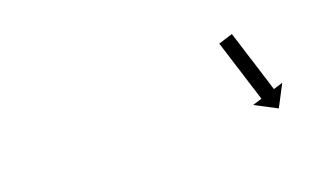

<svg xmlns="http://www.w3.org/2000/svg" viewBox="-32 -581 418 243"><g transform="rotate(-15 177.0 -460.0)"><path d="M279.1 -512.5C279 -512.8 278.9 -513.1 278.7 -513.4L260.2 -505.8C260.4 -505.5 260.5 -505.2 260.6 -504.9C261 -504 261.3 -503.2 261.7 -502.3C262.2 -501 262.8 -499.7 263.3 -498.3C264 -496.6 264.8 -494.9 265.5 -493.1C266.3 -491.1 267.2 -489 268 -487C268.9 -484.7 269.9 -482.4 270.8 -480.2C271.8 -477.7 272.8 -475.3 273.8 -472.8C274.9 -470.3 275.9 -467.8 277 -465.3C278 -462.7 279 -460.2 280.1 -457.7C281.1 -455.3 282.1 -452.8 283.1 -450.4C284.1 -448.1 285 -445.8 285.9 -443.5C286.8 -441.5 287.6 -439.4 288.5 -437.4C289.2 -435.7 289.9 -433.9 290.6 -432.2C291.2 -430.9 291.7 -429.5 292.3 -428.2C292.6 -427.3 293 -426.5 293.3 -425.6C293.4 -425.3 293.6 -425 293.7 -424.7L281.5 -419.7L311.8 -407.1L324.4 -437.4L312.2 -432.3C312.1 -432.6 311.9 -432.9 311.8 -433.2C311.5 -434.1 311.1 -435 310.7 -435.8C310.2 -437.2 309.6 -438.5 309.1 -439.8C308.4 -441.5 307.7 -443.3 307 -445C306.1 -447.1 305.3 -449.1 304.4 -451.1C303.5 -453.4 302.5 -455.7 301.6 -458C300.6 -460.4 299.6 -462.9 298.6 -465.3C297.5 -467.8 296.5 -470.4 295.5 -472.9C294.4 -475.4 293.4 -477.9 292.3 -480.5C291.3 -482.9 290.3 -485.3 289.3 -487.8C288.4 -490.1 287.4 -492.3 286.5 -494.6C285.6 -496.7 284.8 -498.7 284 -500.8C283.2 -502.5 282.5 -504.2 281.8 -506C281.3 -507.3 280.7 -508.6 280.2 -510C279.8 -510.8 279.5 -511.7 279.1 -512.5Z"/></g></svg>

Font: FRB American Cursive Just Arrows
Style: Bold Italic
Weight: 700
Italic angle: -25°
Version: Version 2.0;Modular Font Editor K font №1